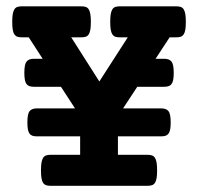

<svg xmlns="http://www.w3.org/2000/svg" viewBox="-20 -600 640 620"><path d="M238.8 -159.7H99.1Q90.8 -159.7 85 -161.6Q79.1 -163.6 75.4 -168.5Q71.8 -173.3 70.1 -182.1Q68.4 -190.9 68.4 -204.6Q68.4 -231.9 75.4 -241Q82.5 -250 99.1 -250H222.2L176.8 -319.8H89.4Q81.1 -319.8 75.2 -321.8Q69.3 -323.7 65.7 -328.6Q62 -333.5 60.3 -342.3Q58.6 -351.1 58.6 -364.7Q58.6 -392.1 65.7 -401.1Q72.8 -410.2 89.4 -410.2H117.7L72.8 -479.5H50.3Q42 -479.5 36.1 -481.4Q30.3 -483.4 26.6 -488.8Q22.9 -494.1 21.2 -503.9Q19.5 -513.7 19.5 -529.3Q19.5 -544.9 21.2 -554.7Q22.9 -564.5 26.6 -570.1Q30.3 -575.7 36.1 -577.6Q42 -579.6 50.3 -579.6H242.7Q251 -579.6 256.8 -577.6Q262.7 -575.7 266.4 -570.1Q270 -564.5 271.7 -554.7Q273.4 -544.9 273.4 -529.3Q273.4 -513.7 271.7 -503.9Q270 -494.1 266.4 -488.8Q262.7 -483.4 256.8 -481.4Q251 -479.5 242.7 -479.5H210L300.8 -336.9L392.6 -479.5H366.7Q358.4 -479.5 352.5 -481.4Q346.7 -483.4 343 -488.8Q339.4 -494.1 337.6 -503.9Q335.9 -513.7 335.9 -529.3Q335.9 -544.9 337.6 -554.7Q339.4 -564.5 343 -570.1Q346.7 -575.7 352.5 -577.6Q358.4 -579.6 366.7 -579.6H549.3Q557.6 -579.6 563.5 -577.6Q569.3 -575.7 573 -570.1Q576.7 -564.5 578.4 -554.7Q580.1 -544.9 580.1 -529.3Q580.1 -513.7 578.4 -503.9Q576.7 -494.1 573 -488.8Q569.3 -483.4 563.5 -481.4Q557.6 -479.5 549.3 -479.5H527.8L482.4 -410.2H510.3Q526.9 -410.2 533.9 -401.1Q541 -392.1 541 -364.7Q541 -351.1 539.3 -342.3Q537.6 -333.5 533.9 -328.6Q530.3 -323.7 524.4 -321.8Q518.6 -319.8 510.3 -319.8H423.3L377.4 -250H500.5Q517.1 -250 524.2 -241Q531.2 -231.9 531.2 -204.6Q531.2 -190.9 529.5 -182.1Q527.8 -173.3 524.2 -168.5Q520.5 -163.6 514.6 -161.6Q508.8 -159.7 500.5 -159.7H360.8V-100.1H456.5Q464.8 -100.1 470.7 -98.1Q476.6 -96.2 480.2 -90.6Q483.9 -85 485.6 -75.2Q487.3 -65.4 487.3 -49.8Q487.3 -34.2 485.6 -24.4Q483.9 -14.6 480.2 -9.3Q476.6 -3.9 470.7 -2Q464.8 0 456.5 0H143.1Q134.8 0 128.9 -2Q123 -3.9 119.4 -9.3Q115.7 -14.6 114 -24.4Q112.3 -34.2 112.3 -49.8Q112.3 -65.4 114 -75.2Q115.7 -85 119.4 -90.6Q123 -96.2 128.9 -98.1Q134.8 -100.1 143.1 -100.1H238.8Z"/></svg>

Font: Courier Prime
Style: Bold
Weight: 700
Monospace: yes
Designer: Alan Dague-Greene
Foundry: Quote-Unquote Apps
Version: Version 1.202